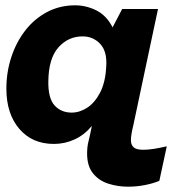

<svg xmlns="http://www.w3.org/2000/svg" viewBox="-20 -530 648 723"><path d="M183 12Q101 12 52.5 -45Q4 -102 4 -196Q4 -258 22.5 -314.5Q41 -371 75 -415Q109 -459 157 -484.5Q205 -510 263 -510Q304 -510 342.5 -491Q381 -472 404 -427L440 -496H575Q552 -387 528.5 -277.5Q505 -168 482 -58Q478 -42 475.5 -27.5Q473 -13 473 -2Q473 15 483 24.5Q493 34 520 34Q552 34 608 21L580 151Q556 161 525 167Q494 173 462 173Q423 173 387.5 161.5Q352 150 330 122.5Q308 95 308 48Q308 23 313 3.5Q318 -16 326 -56Q298 -22 261 -5Q224 12 183 12ZM250 -106Q280 -106 308.5 -124.5Q337 -143 357 -181.5Q377 -220 380 -279Q384 -336 357.5 -364.5Q331 -393 291 -393Q237 -393 200 -351.5Q163 -310 162 -224Q161 -160 185.5 -133Q210 -106 250 -106Z"/></svg>

Font: Atkinson Hyperlegible
Style: Bold Italic
Weight: 700
Italic angle: -12°
Designer: Elliott Scott, Megan Eiswerth, Linus Boman, Theodore Petrosky
Foundry: Braille Institute
Version: Version 1.006; ttfautohint (v1.8.3)